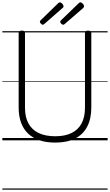

<svg xmlns="http://www.w3.org/2000/svg" viewBox="-20 -1196 937 1636"><path d="M451 19Q375 19 317 -0.5Q259 -20 219.5 -57.5Q180 -95 159.5 -151Q139 -207 139 -280V-916Q139 -926 145.5 -930.5Q152 -935 166 -935Q181 -935 187 -930.5Q193 -926 193 -916V-278Q193 -198 222.5 -144Q252 -90 309.5 -62.5Q367 -35 451 -35Q533 -35 589.5 -62.5Q646 -90 675 -144Q704 -198 704 -278V-916Q704 -926 710 -930.5Q716 -935 730 -935Q758 -935 758 -916V-280Q758 -183 722.5 -116Q687 -49 619 -15Q551 19 451 19ZM345 -985Q338 -985 329 -994Q320 -1003 320 -1009Q320 -1012 320.5 -1015Q321 -1018 325 -1022L474 -1167Q478 -1171 481.5 -1173.5Q485 -1176 489 -1176Q496 -1176 503.5 -1170.5Q511 -1165 516 -1157.5Q521 -1150 521 -1143Q521 -1139 520 -1135.5Q519 -1132 513 -1128L358 -992Q354 -989 351 -987Q348 -985 345 -985ZM519 -985Q511 -985 502 -994Q493 -1003 493 -1009Q493 -1012 494 -1015Q495 -1018 499 -1022L649 -1167Q653 -1171 656.5 -1173.5Q660 -1176 664 -1176Q672 -1176 679 -1170.5Q686 -1165 691 -1157.5Q696 -1150 696 -1143Q696 -1139 694.5 -1135.5Q693 -1132 689 -1128L532 -992Q528 -989 525 -987Q522 -985 519 -985ZM0 410H897V420H0ZM0 -20H897V0H0ZM0 -505H897V-500H0ZM0 -930H897V-920H0Z"/></svg>

Font: Playwrite DE Grund Guides
Style: Regular
Weight: 400
Designer: Veronika Burian, José Scaglione
Foundry: TypeTogether
Version: Version 1.003